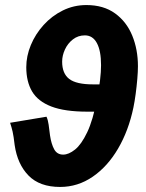

<svg xmlns="http://www.w3.org/2000/svg" viewBox="-20 -728 576 760"><path d="M218 12Q137 12 93 -33Q49 -78 38 -154Q34 -189 30 -206.5Q26 -224 20 -242L164 -266Q170 -253 172.5 -234.5Q175 -216 178 -192Q183 -158 194.5 -137Q206 -116 230 -116Q252 -116 277 -136Q302 -156 325 -204Q348 -252 364 -336Q372 -377 376 -410.5Q380 -444 380 -470Q380 -527 363.5 -557.5Q347 -588 316 -588Q289 -588 268.5 -572Q248 -556 237 -532Q226 -508 226 -484Q226 -437 254 -415.5Q282 -394 348 -394H394L384 -286H326Q236 -286 183 -306.5Q130 -327 107 -366Q84 -405 84 -462Q84 -506 102 -549.5Q120 -593 152.5 -629Q185 -665 228.5 -686.5Q272 -708 322 -708Q390 -708 435.5 -675Q481 -642 503.5 -587Q526 -532 526 -466Q526 -445 523.5 -415.5Q521 -386 517 -356Q513 -326 508 -302Q489 -211 447.5 -140Q406 -69 347 -28.5Q288 12 218 12Z"/></svg>

Font: Source Sans 3 Black
Style: Italic
Weight: 900
Italic angle: -11°
Designer: Paul D. Hunt
Foundry: Adobe
Version: Version 3.052;hotconv 1.1.0;makeotfexe 2.6.0